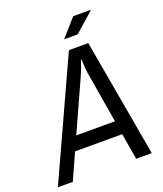

<svg xmlns="http://www.w3.org/2000/svg" viewBox="-191 -953 892 1053"><g transform="rotate(-20 255.0 -426.5)"><path d="M-37 0 277 -686H390L511 0H420L394 -153H119L50 0ZM155 -233H381L330 -538Q328 -550 327 -568Q326 -586 325.5 -600Q325 -614 325 -614H321Q321 -614 316 -599.5Q311 -585 304.5 -567Q298 -549 293 -538ZM273 -751 363 -853H463L464 -850L352 -751Z"/></g></svg>

Font: Archivo Narrow
Style: Italic
Weight: 400
Italic angle: -8°
Designer: Hector Gatti
Foundry: Omnibus-Type
Version: Version 3.002